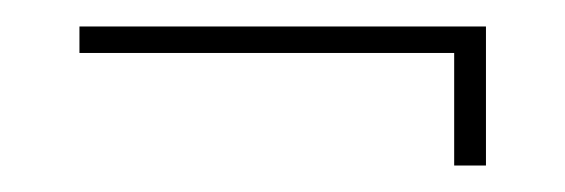

<svg xmlns="http://www.w3.org/2000/svg" viewBox="-20 -373 427 145"><path d="M347 -248H323V-333H40V-353H347Z"/></svg>

Font: Moniqa Thin Display
Style: Regular
Weight: 100
Designer: Rajesh Rajput
Foundry: Rajesh Rajput
Version: Version 1.000